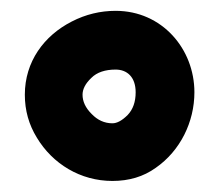

<svg xmlns="http://www.w3.org/2000/svg" viewBox="-20 -366 400 351"><path d="M25.4 -192.9C25.4 -164.1 32.7 -138.2 47.4 -114.3C76.2 -66.4 127 -35.2 185.5 -35.2C215.8 -35.2 242.2 -43 264.6 -59.1C309.6 -90.3 335.4 -143.1 335.4 -197.3C335.4 -276.4 276.4 -346.2 191.4 -346.2C163.6 -346.2 136.7 -339.8 111.3 -326.7C60.5 -300.8 25.4 -253.4 25.4 -192.9ZM130.9 -192.9C130.9 -203.1 136.2 -213.4 147 -223.6C157.2 -233.9 172.4 -238.8 191.4 -238.8C212.4 -238.8 228 -225.1 228 -197.3C228 -179.7 223.1 -166 213.4 -155.8C203.1 -145.5 193.8 -140.6 185.5 -140.6C170.9 -140.6 158.2 -146.5 147.5 -157.7C136.2 -168.9 130.9 -180.7 130.9 -192.9Z"/></svg>

Font: Mikhak ExtraBold
Style: Regular
Weight: 800
Designer: Amin Abedi
Version: Version 3.2